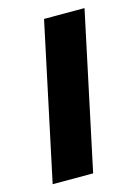

<svg xmlns="http://www.w3.org/2000/svg" viewBox="-93 -617 477 669"><g transform="rotate(-15 146.0 -282.0)"><path d="M13 0H159L279 -564H133Z"/></g></svg>

Font: Noto Serif Tamil Condensed
Style: Bold Italic
Weight: 700
Width: 3
Italic angle: -12°
Designer: Indian Type Foundry, Tom Grace, and the Monotype Design Team
Foundry: Monotype Imaging Inc.
Version: Version 2.003